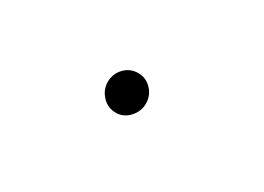

<svg xmlns="http://www.w3.org/2000/svg" viewBox="-18 -201 475 345"><g transform="rotate(30 219.0 -29.0)"><path d="M209 12Q192 12 180.5 -0.5Q169 -13 169 -29Q169 -46 180.5 -58Q192 -70 209 -70Q225 -70 236.5 -58Q248 -46 248 -29Q248 -13 236.5 -0.5Q225 12 209 12Z"/></g></svg>

Font: Inconsolata SemiCondensed Light
Style: Regular
Weight: 300
Width: 4
Monospace: yes
Designer: Raph Levien, Cyreal, Brenton Simpson
Foundry: Raph Levien, Cyreal, Google
Version: Version 3.100; ttfautohint (v1.8.4.7-5d5b)